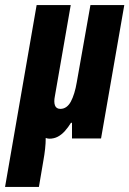

<svg xmlns="http://www.w3.org/2000/svg" viewBox="-60 -548 512 760"><path d="M-40 192 85 -528H220L157 -166Q156 -161 155.5 -156.5Q155 -152 155 -147Q155 -138 157.5 -131Q160 -124 165.5 -120.5Q171 -117 179 -117Q192 -117 202.5 -124.5Q213 -132 220.5 -146Q228 -160 234 -179.5Q240 -199 244 -223L298 -528H432L340 0H225V-62H221Q210 -44 197 -29.5Q184 -15 169 -7Q154 1 135 1Q131 1 127.5 0Q124 -1 121 -2Q121 19 118.5 41.5Q116 64 112 86L94 192Z"/></svg>

Font: Archivo ExtraCondensed ExtraBold
Style: Italic
Weight: 800
Width: 2
Italic angle: -10°
Designer: Hector Gatti
Foundry: Omnibus-Type
Version: Version 2.001